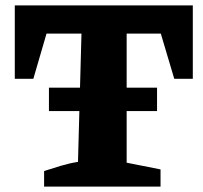

<svg xmlns="http://www.w3.org/2000/svg" viewBox="-20 -694 756 714"><path d="M697 -674V-401H628L578 -569H451V-89L577 -64V0H144V-58Q175 -68 206.5 -77.5Q238 -87 270 -92L283 -569H153L104 -401H35V-674ZM162 -368H564V-281H162Z"/></svg>

Font: Piazzolla Thin Black
Style: Regular
Weight: 900
Version: Version 2.005